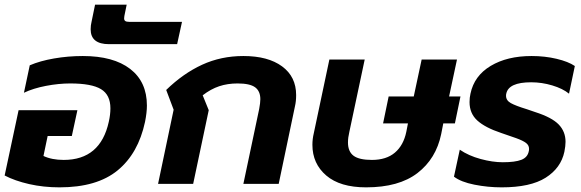

<svg xmlns="http://www.w3.org/2000/svg" viewBox="-31 -791 2501 826"><path d="M-11 -36 49 -317H302L278 -206H174L156 -120Q192 -103 243 -103Q401 -103 437 -267Q444 -298 444 -325Q444 -383 403.5 -407.5Q363 -432 271 -432Q221 -432 166.5 -421.5Q112 -411 72 -392L97 -510Q141 -529 201.5 -539.5Q262 -550 325 -550Q457 -550 529 -494.5Q601 -439 601 -337Q601 -307 593 -267Q564 -131 475 -58Q386 15 225 15Q156 15 94.5 1Q33 -13 -11 -36Z M359 -665Q359 -682 363 -698L378 -771H514L504 -722Q503 -718 503 -712Q503 -704 508 -700.5Q513 -697 525 -697H752L731 -601H438Q359 -601 359 -665Z M716 -319 684 -404Q757 -475 838.5 -512.5Q920 -550 1016 -550Q1122 -550 1182.5 -505.5Q1243 -461 1243 -382Q1243 -355 1238 -334L1168 0H1016L1084 -322Q1089 -349 1089 -364Q1089 -399 1066.5 -415.5Q1044 -432 991 -432Q948 -432 912 -420Q876 -408 841 -381L867 -317L800 0H649Z M1313 -168Q1313 -193 1319 -218L1386 -535H1538L1472 -224Q1466 -199 1466 -178Q1466 -139 1490 -121Q1514 -103 1569 -103Q1631 -103 1668 -134.5Q1705 -166 1717 -224L1724 -260H1617L1641 -376H1749L1783 -535H1935L1901 -376H1950L1926 -260H1876L1867 -214Q1845 -108 1765 -46.5Q1685 15 1544 15Q1432 15 1372.5 -36Q1313 -87 1313 -168Z M1922 -31 1947 -147Q1985 -121 2036.5 -107Q2088 -93 2132 -93Q2185 -93 2212 -103.5Q2239 -114 2244 -141Q2245 -144 2245 -151Q2245 -166 2232 -176Q2219 -186 2190 -196.5Q2161 -207 2125 -219Q2056 -242 2022.5 -272.5Q1989 -303 1989 -352Q1989 -371 1993 -388Q2009 -465 2080 -507.5Q2151 -550 2256 -550Q2313 -550 2363.5 -538Q2414 -526 2442 -507L2417 -388Q2390 -410 2345 -423.5Q2300 -437 2254 -437Q2157 -437 2147 -388Q2146 -385 2146 -379Q2146 -359 2166.5 -347.5Q2187 -336 2236 -321L2271 -309Q2343 -286 2372.5 -255.5Q2402 -225 2402 -181Q2402 -163 2397 -138Q2382 -68 2316.5 -26.5Q2251 15 2127 15Q2068 15 2010 3.5Q1952 -8 1922 -31Z"/></svg>

Font: Prompt SemiBold
Style: Italic
Weight: 600
Italic angle: -12°
Designer: Katatrad Team
Foundry: CadsonDemak
Version: Version 1.001